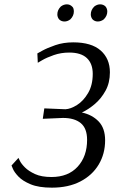

<svg xmlns="http://www.w3.org/2000/svg" viewBox="-20 -854 526 884"><path d="M152 -608Q152 -608 174.5 -620.5Q197 -633 234.5 -646Q272 -659 317 -659Q401 -659 443.5 -621.5Q486 -584 486 -521Q486 -473 466 -436.5Q446 -400 416.5 -375Q387 -350 357 -336Q404 -326 434 -295Q464 -264 464 -208Q464 -146 434.5 -96.5Q405 -47 350 -18.5Q295 10 219 10Q158 10 121 -5.5Q84 -21 65 -41Q46 -61 39.5 -76.5Q33 -92 33 -92L65 -127Q65 -127 71.5 -113.5Q78 -100 95 -83Q112 -66 141.5 -52.5Q171 -39 217 -39Q294 -39 337.5 -86.5Q381 -134 381 -210Q381 -263 352 -287Q323 -311 270 -311L177 -307L184 -355L281 -351Q305 -352 334.5 -370.5Q364 -389 385.5 -425.5Q407 -462 407 -514Q407 -561 380 -586.5Q353 -612 299 -612Q261 -612 228 -600.5Q195 -589 174.5 -577Q154 -565 154 -565ZM414 -824Q427 -834 441 -834Q456 -834 466 -824Q474 -814 474 -801Q474 -781 458 -765Q445 -755 430 -755Q416 -755 406 -765Q398 -775 398 -788Q398 -808 414 -824ZM260 -824Q273 -834 288 -834Q302 -834 312 -824Q317 -820 318.5 -813.5Q320 -807 320 -801Q320 -781 304 -765Q291 -755 277 -755Q262 -755 252 -765Q244 -775 244 -788Q244 -808 260 -824Z"/></svg>

Font: Arsenal SC
Style: Italic
Weight: 400
Italic angle: -9.10001°
Designer: Andrij Shevchenko
Foundry: Stairsfor
Version: Version 2.001; ttfautohint (v1.8.4.7-5d5b)